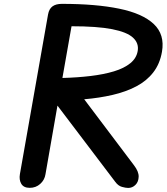

<svg xmlns="http://www.w3.org/2000/svg" viewBox="-20 -948 841 969"><path d="M130 0Q99.5 0 87.5 -20.2Q75.5 -40.5 80.5 -69.5L222.5 -875Q227.5 -903 244.8 -915.8Q262 -928.5 292.5 -928.5Q463.5 -928.5 581.5 -904.2Q699.5 -880 756 -826.8Q812.5 -773.5 797.5 -687Q787 -625.5 753.2 -582.2Q719.5 -539 667.2 -511.8Q615 -484.5 548.2 -469Q481.5 -453.5 405 -447L656.5 -113.5Q680.5 -82 679.8 -56Q679 -30 663.5 -14.8Q648 0.5 627 0.5Q614.5 0.5 595.5 -4.8Q576.5 -10 561.5 -30.5L270 -415L209.5 -68.5Q205 -39.5 183 -19.8Q161 0 130 0ZM295 -554.5Q371 -556.5 437.5 -564.5Q504 -572.5 555.2 -588Q606.5 -603.5 637.8 -629Q669 -654.5 675 -691Q681.5 -730 651.2 -758Q621 -786 545.8 -800.8Q470.5 -815.5 341 -815.5Z"/></svg>

Font: Edu AU VIC WA NT Pre SemiBold
Style: Regular
Weight: 600
Designer: Tina and Corey Anderson, Eben Sorkin, Mirko Velimirovic
Foundry: Google for Education
Version: Version 1.001